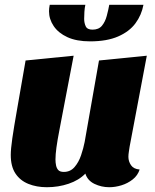

<svg xmlns="http://www.w3.org/2000/svg" viewBox="-20 -763 649 803"><path d="M176 20Q133 20 98.5 6Q64 -8 44.5 -37.5Q25 -67 25 -115Q25 -139 31.5 -184.5Q38 -230 52 -309Q66 -388 87 -510L288 -530Q267 -422 253 -347.5Q239 -273 229.5 -224.5Q220 -176 216 -146Q212 -116 212 -96Q212 -83 214.5 -71Q217 -59 224 -51.5Q231 -44 247 -44Q274 -44 291.5 -64Q309 -84 319 -113.5Q329 -143 334 -169L394 -510L594 -530L522 -149Q521 -141 519 -129Q517 -117 517 -107Q517 -88 528 -72Q539 -56 564 -54Q556 -29 535 -12.5Q514 4 488 12Q462 20 437 20Q404 20 375 6Q346 -8 337 -37Q310 -9 267 5.5Q224 20 176 20ZM357 -590Q300 -590 262 -607.5Q224 -625 204.5 -654Q185 -683 185 -716Q185 -728 188 -743H337Q334 -730 333 -713.5Q332 -697 332 -684Q332 -667 338.5 -653Q345 -639 367 -639Q393 -639 406.5 -655.5Q420 -672 426.5 -696.5Q433 -721 437 -743H580Q572 -700 546.5 -665.5Q521 -631 474 -610.5Q427 -590 357 -590Z"/></svg>

Font: Sansita Swashed Light ExtraBold
Style: Regular
Weight: 800
Version: Version 1.003